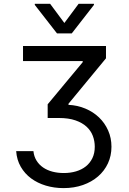

<svg xmlns="http://www.w3.org/2000/svg" viewBox="-20 -784 668 996"><path d="M153.4 0Q156.2 27.7 169.4 49Q182.5 70.3 203.5 84.7Q224.4 99.1 252 106.4Q279.5 113.6 311.1 113.6Q345.2 113.6 374.5 104.9Q403.8 96.2 425.2 79.2Q446.7 62.1 459.2 36.6Q471.6 11 471.6 -22.7Q471.6 -52.2 461.5 -79.2Q451.3 -106.2 429 -126.8Q406.6 -147.4 371.3 -159.6Q335.9 -171.9 285.5 -171.9H227.3V-242.9L409.1 -461.6V-467.3H99.4V-545.5H529.8V-481.5L335.2 -245.7V-240.1Q382.1 -237.9 422.9 -220.7Q463.8 -203.5 493.8 -174.7Q523.8 -146 541 -107.1Q558.2 -68.2 558.2 -22.7Q558.2 23.8 540 63.2Q521.7 102.6 488.6 131.2Q455.6 159.8 410 175.8Q364.3 191.8 309.7 191.8Q261 191.8 217.7 178.8Q174.4 165.8 141.3 141.3Q108.3 116.8 87.7 81.1Q67.1 45.5 63.9 0ZM313.9 -664.8 387.8 -764.2H467.3V-758.5L352.3 -610.8H275.6L160.5 -758.5V-764.2H240.1Z"/></svg>

Font: Fast_Sans
Style: Regular
Weight: 400
Designer: Rasmus Andersson
Foundry: rsms
Version: Version 3.018;git-588b23468